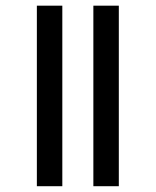

<svg xmlns="http://www.w3.org/2000/svg" viewBox="-20 -643 538 663"><path d="M107.3 0V-623.4H195.2V0ZM302.4 0V-623.4H390.3V0Z"/></svg>

Font: Playfair 5pt SemiExpanded Light Medium
Style: Regular
Weight: 500
Version: Version 2.203